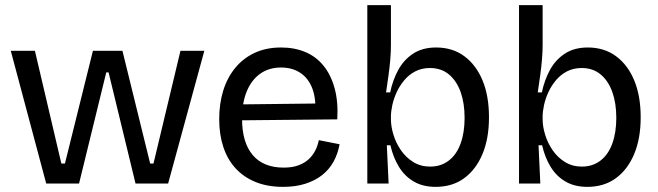

<svg xmlns="http://www.w3.org/2000/svg" viewBox="-20 -715 2563 748"><path d="M160 0 22 -517H116L219 -78H233L342 -517H457L565 -78H578L683 -517H776L635 0H508L403 -433H394L288 0Z M1083 13Q1022 13 975.5 -6Q929 -25 897.5 -59.5Q866 -94 850 -142.5Q834 -191 834 -251Q834 -311 849.5 -361.5Q865 -412 896 -450Q927 -488 972 -509Q1017 -530 1075 -530Q1127 -530 1169 -512.5Q1211 -495 1240 -459.5Q1269 -424 1283.5 -371.5Q1298 -319 1294 -250L891 -246V-308L1236 -312L1208 -271Q1212 -331 1196.5 -371Q1181 -411 1149.5 -431.5Q1118 -452 1075 -452Q1028 -452 994 -428Q960 -404 941.5 -359.5Q923 -315 923 -252Q923 -160 964.5 -111Q1006 -62 1085 -62Q1119 -62 1143 -71Q1167 -80 1183 -95Q1199 -110 1208.5 -129Q1218 -148 1222 -169L1303 -153Q1296 -115 1279 -84.5Q1262 -54 1234.5 -32.5Q1207 -11 1169 1Q1131 13 1083 13Z M1677 13Q1628 13 1592.5 -7.5Q1557 -28 1534.5 -64.5Q1512 -101 1501 -149H1487L1494 0H1411V-250V-695H1503V-540Q1503 -514 1500.5 -483.5Q1498 -453 1493.5 -421Q1489 -389 1484 -355H1500Q1510 -403 1531.5 -442.5Q1553 -482 1589.5 -506Q1626 -530 1679 -530Q1743 -530 1789 -496Q1835 -462 1860 -401.5Q1885 -341 1885 -258Q1885 -175 1859.5 -114.5Q1834 -54 1788 -20.5Q1742 13 1677 13ZM1656 -66Q1698 -66 1728.5 -89.5Q1759 -113 1774.5 -156Q1790 -199 1790 -256Q1790 -313 1774.5 -356.5Q1759 -400 1729 -425Q1699 -450 1655 -450Q1623 -450 1598 -437Q1573 -424 1555 -402.5Q1537 -381 1525.5 -356Q1514 -331 1508.5 -306Q1503 -281 1503 -261V-250Q1503 -222 1513 -189.5Q1523 -157 1542.5 -129Q1562 -101 1590.5 -83.5Q1619 -66 1656 -66Z M2268 13Q2219 13 2183.5 -7.5Q2148 -28 2125.5 -64.5Q2103 -101 2092 -149H2078L2085 0H2002V-250V-695H2094V-540Q2094 -514 2091.5 -483.5Q2089 -453 2084.5 -421Q2080 -389 2075 -355H2091Q2101 -403 2122.5 -442.5Q2144 -482 2180.5 -506Q2217 -530 2270 -530Q2334 -530 2380 -496Q2426 -462 2451 -401.5Q2476 -341 2476 -258Q2476 -175 2450.5 -114.5Q2425 -54 2379 -20.5Q2333 13 2268 13ZM2247 -66Q2289 -66 2319.5 -89.5Q2350 -113 2365.5 -156Q2381 -199 2381 -256Q2381 -313 2365.5 -356.5Q2350 -400 2320 -425Q2290 -450 2246 -450Q2214 -450 2189 -437Q2164 -424 2146 -402.5Q2128 -381 2116.5 -356Q2105 -331 2099.5 -306Q2094 -281 2094 -261V-250Q2094 -222 2104 -189.5Q2114 -157 2133.5 -129Q2153 -101 2181.5 -83.5Q2210 -66 2247 -66Z"/></svg>

Font: Bricolage Grotesque 36pt
Style: Regular
Weight: 400
Designer: Mathieu Triay
Foundry: Atelier Triay
Version: Version 1.001;gftools[0.9.33.dev8+g029e19f]